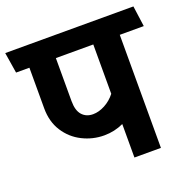

<svg xmlns="http://www.w3.org/2000/svg" viewBox="-149 -812 924 932"><g transform="rotate(-20 312.5 -345.5)"><path d="M526.9 0H390.1V-172.9Q343.3 -150.9 290 -150.9Q231 -150.9 178 -177.5Q125 -204.1 92.5 -254.6Q60.1 -305.2 60.1 -374V-584H-8.8L-25.9 -690.9H636.2L650.9 -584H526.9ZM390.1 -329.1V-584H196.8V-361.8Q196.8 -313 217.8 -289.6Q238.8 -266.1 273.9 -266.1Q304.2 -266.1 335.7 -283Q367.2 -299.8 390.1 -329.1Z"/></g></svg>

Font: Kadwa
Style: Regular
Weight: 400
Designer: Sol Matas
Foundry: Sol Matas
Version: Version 1.000;PS 001.000;hotconv 1.0.70;makeotf.lib2.5.58329